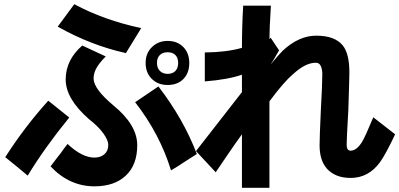

<svg xmlns="http://www.w3.org/2000/svg" viewBox="-20 -751 1903 915"><path d="M580 -498Q413 -535 255 -624L334 -731Q475 -655 653 -617ZM779 -346Q733 -346 703.5 -375Q674 -404 674 -451Q674 -497 704 -526.5Q734 -556 779 -556Q825 -556 853.5 -527Q882 -498 882 -451Q882 -403 854 -374.5Q826 -346 779 -346ZM270 -22Q280 -37 302 -65Q371 0 430 0Q459 0 477.5 -16Q496 -32 496 -60Q496 -83 472 -116Q448 -149 403 -184Q293 -281 293 -372Q293 -465 372 -534L484 -482Q453 -451 439.5 -426.5Q426 -402 426 -377Q426 -328 520 -249Q634 -156 634 -59Q634 35 579.5 86Q525 137 430 137Q311 137 221 42Q246 8 270 -22ZM829 -451Q829 -475 816 -488.5Q803 -502 779 -502Q755 -502 741.5 -488.5Q728 -475 728 -451Q728 -427 742 -413Q756 -399 779 -399Q803 -399 816 -413Q829 -427 829 -451ZM857 22Q845 30 829.5 40Q814 50 795 61Q742 -112 624 -264L661 -289Q727 -334 735 -339Q855 -183 918 -17Q905 -9 857 22ZM310 -191Q192 -46 112 86L63 45L5 -2Q97 -146 210 -271Z M1863 -111Q1820 -19 1791 22Q1736 97 1651 97Q1579 97 1539 54Q1503 14 1503 -58Q1503 -96 1509 -225Q1516 -350 1516 -398Q1516 -420 1509 -436Q1502 -452 1485 -452Q1435 -452 1376 -397Q1333 -361 1264 -268V144H1133V-111Q1102 -69 1046 14L1008 70L914 -31L1133 -312V-395Q1068 -372 956 -363V-501Q1060 -502 1133 -523Q1133 -625 1139 -724H1271Q1264 -614 1264 -565L1270 -571L1310 -511L1296 -487Q1283 -463 1269 -443Q1309 -491 1327 -509Q1404 -581 1487 -581Q1575 -581 1613 -535Q1645 -496 1645 -406Q1645 -379 1640 -227Q1632 -86 1632 -61Q1632 -33 1651 -33Q1679 -33 1705 -74Q1719 -96 1759 -192Z"/></svg>

Font: BM Euljiro oraeorae
Style: Regular
Weight: 400
Designer: Bongjin Kim; Bomjun Kim; Myungsoo Han; Hyesun Chae; Mikyoung Jeong; Wujin Sim; Minjae Kang; Suwha Jang;
Foundry: Sandoll Inc.
Version: Version 1.000;hotconv 1.0.109;makeexe 2.5.65596